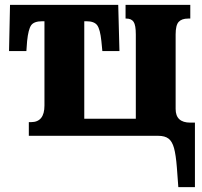

<svg xmlns="http://www.w3.org/2000/svg" viewBox="-20 -556 826 786"><path d="M704 129Q700 78 692.5 50.5Q685 23 670 11.5Q655 0 628 0H98V-56H107Q162 -56 162 -124V-469H153Q119 -469 107.5 -452.5Q96 -436 91 -388L88 -347H17L21 -536H464L469 -347H399L395 -388Q390 -436 378 -452.5Q366 -469 334 -469H325V-70H536V-415Q536 -453 527 -466.5Q518 -480 497 -480H494V-536H759V-480H750Q724 -480 711.5 -466.5Q699 -453 699 -415V-110Q699 -54 759 -54H778V210H710Z"/></svg>

Font: Noto Serif CondBlack
Style: Regular
Weight: 900
Width: 3
Designer: Monotype Design Team
Foundry: Monotype Imaging Inc.
Version: Version 1.001